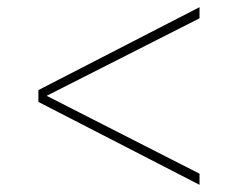

<svg xmlns="http://www.w3.org/2000/svg" viewBox="-20 -567 644 535"><path d="M536 -516 110 -300 536 -83V-52L87 -283V-311V-316L536 -547Z"/></svg>

Font: Work Sans ExtraLight
Style: Regular
Weight: 280
Designer: Wei Huang
Foundry: Wei Huang
Version: Version 1.500